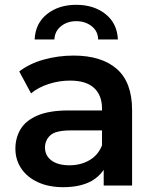

<svg xmlns="http://www.w3.org/2000/svg" viewBox="-20 -771 647 798"><path d="M411 0V-65Q392 -37 361 -19Q314 7 243 7Q183 7 138 -13.5Q93 -34 68.5 -70.5Q44 -107 44 -153Q44 -198 65.5 -234Q87 -270 136 -291Q185 -312 266 -312H404V-320Q404 -375 371 -405.5Q338 -436 271 -436Q226 -436 182.5 -422Q139 -408 109 -383L60 -474Q103 -507 162.5 -523.5Q222 -540 286 -540Q402 -540 465.5 -484.5Q529 -429 529 -313V0ZM404 -229H275Q211 -229 189 -208.5Q167 -188 167 -158Q167 -124 194 -104Q221 -84 269 -84Q315 -84 351.5 -105Q388 -126 404 -167ZM124 -607Q127 -674 175.5 -712.5Q224 -751 297 -751Q370 -751 418.5 -712.5Q467 -674 470 -607H388Q387 -642 360.5 -662.5Q334 -683 297 -683Q260 -683 234 -662.5Q208 -642 206 -607Z"/></svg>

Font: Montserrat Thin SemiBold
Style: Regular
Weight: 600
Version: Version 9.000